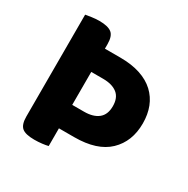

<svg xmlns="http://www.w3.org/2000/svg" viewBox="-144 -746 866 883"><g transform="rotate(30 288.5 -304.5)"><path d="M66 -608Q77 -610 97.5 -613Q118 -616 138 -616Q183 -616 203 -600.5Q223 -585 223 -542V-518H304Q365 -518 410.5 -503Q456 -488 486 -460Q516 -432 531 -393.5Q546 -355 546 -307Q546 -211 485.5 -153Q425 -95 304 -95H223V-1Q212 2 192 4.5Q172 7 150 7Q103 7 84.5 -9Q66 -25 66 -67ZM222 -219H285Q333 -219 360 -240.5Q387 -262 387 -307Q387 -352 360 -373Q333 -394 285 -394H222Z"/></g></svg>

Font: Baloo Bhai 2
Style: Bold
Weight: 700
Designer: Supriya Tembe, Noopur Datye and Ek Type
Foundry: Ek Type
Version: Version 1.640;PS 1.000;hotconv 16.6.51;makeotf.lib2.5.65220;